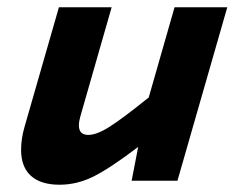

<svg xmlns="http://www.w3.org/2000/svg" viewBox="-20 -497 654 528"><path d="M468 0H342L360 -93Q281 -33 236 -11Q191 11 144 11Q92 11 65 -13.5Q38 -38 38 -85Q38 -101 40.5 -117Q43 -133 48 -150L142 -477H287L201 -177Q199 -170 198 -164Q197 -158 197 -152Q197 -139 203.5 -132.5Q210 -126 223 -126Q246 -126 281.5 -148.5Q317 -171 389 -229L460 -477H605Z"/></svg>

Font: Intel One Mono
Style: Bold Italic
Weight: 700
Italic angle: -16°
Monospace: yes
Designer: Fred Shallcrass
Foundry: Frere-Jones Type LLC
Version: Version 1.400;hotconv 1.1.0;makeotfexe 2.6.0;FJTRelease1.4